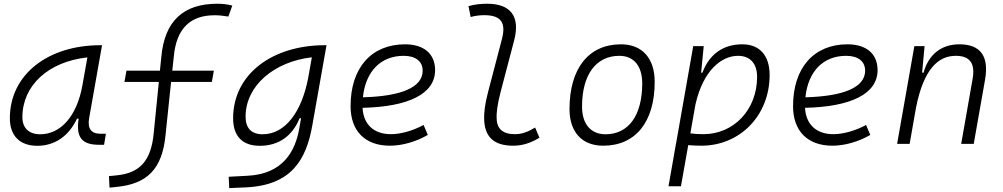

<svg xmlns="http://www.w3.org/2000/svg" viewBox="-20 -762 5313 1017"><path d="M177.7 10.3C269.5 10.3 344.7 -41 387.7 -133.3H396.5C381.8 -36.1 412.1 4.9 504.4 4.9H531.2L541 -53.7H511.7C461.9 -53.7 442.9 -82 452.1 -135.7L520.5 -522.5H511.2C237.3 -522.5 32.2 -370.1 32.2 -135.3C32.2 -43 85 10.3 177.7 10.3ZM192.9 -50.8C133.8 -50.8 98.6 -83.5 98.6 -141.1C98.6 -309.6 236.3 -435.5 442.9 -458L417 -312.5C387.7 -145.5 300.8 -50.8 192.9 -50.8Z M560.1 231.9 598.6 228C757.8 211.9 839.4 135.7 856.9 -47.4L886.2 -328.1H1102.1L1112.8 -387.7H892.6L900.9 -465.3C915 -611.8 988.8 -681.2 1117.2 -681.2C1138.7 -681.2 1160.2 -679.2 1189.5 -674.3L1210.4 -732.4C1184.1 -739.3 1160.2 -742.2 1130.9 -742.2C952.1 -742.2 851.6 -651.4 834.5 -460.4L827.1 -387.7H649.9L639.2 -328.1H821.3L794.4 -58.1C780.3 94.2 717.3 155.3 596.2 167L557.1 170.9Z M1194.3 234.4 1282.2 230.5C1522.9 219.7 1602.1 85 1634.3 -98.1L1709.5 -522.5H1700.2C1423.3 -522.5 1214.8 -370.1 1214.8 -135.3C1214.8 -40.5 1264.2 10.3 1356 10.3C1457 10.3 1529.3 -42.5 1566.9 -135.7H1574.7L1565.4 -82.5C1544.4 39.6 1478 159.7 1292 168.9L1191.4 174.3ZM1631.8 -458.5 1615.7 -367.7V-368.2L1612.3 -348.6C1578.1 -170.4 1491.7 -50.8 1371.1 -50.8C1312 -50.8 1280.8 -83 1280.8 -144C1280.8 -308.1 1432.1 -435.5 1631.8 -458.5Z M2049.8 -51.3C1960.4 -51.3 1904.8 -103 1900.4 -190.9C2142.1 -196.3 2284.7 -263.7 2284.7 -390.6C2284.7 -476.6 2225.6 -527.3 2125.5 -527.3C1946.8 -527.3 1836.9 -402.3 1836.9 -199.7C1836.9 -67.9 1914.1 9.8 2045.4 9.8C2109.9 9.8 2184.1 -11.2 2246.1 -47.4L2223.6 -100.1C2167 -69.3 2103 -51.3 2049.8 -51.3ZM1902.3 -246.6C1916.5 -383.8 1996.6 -466.3 2118.2 -466.3C2182.1 -466.3 2218.8 -436.5 2218.8 -387.7C2218.8 -298.8 2105 -252 1902.3 -246.6Z M2698.2 9.8C2749.5 9.8 2793.9 -5.9 2837.4 -32.7L2814.5 -86.4C2774.4 -62 2742.7 -51.3 2707.5 -51.3C2641.6 -51.3 2609.9 -80.6 2610.4 -141.6C2610.4 -162.1 2612.3 -202.1 2632.3 -277.3L2703.1 -546.9C2737.3 -675.3 2684.6 -742.2 2560.5 -742.2C2527.3 -742.2 2494.1 -738.8 2461.4 -729.5L2473.1 -671.9C2497.1 -678.7 2521.5 -681.6 2544.9 -681.6C2634.8 -681.6 2661.1 -641.6 2638.7 -555.2L2565.9 -277.3C2546.9 -206.1 2544.4 -165 2544.4 -138.2C2544.4 -38.6 2594.2 9.8 2698.2 9.8Z M3174.8 9.8C3346.2 9.8 3447.8 -115.7 3447.8 -328.6C3447.8 -453.6 3381.3 -527.3 3269.5 -527.3C3098.1 -527.3 2996.6 -399.9 2996.6 -184.1C2996.6 -62.5 3063 9.8 3174.8 9.8ZM3187.5 -50.8C3108.9 -50.8 3063 -105.5 3063 -197.3C3063 -366.2 3136.7 -466.3 3260.7 -466.3C3337.4 -466.3 3381.8 -412.1 3381.8 -320.3C3381.8 -150.9 3309.6 -50.8 3187.5 -50.8Z M3586.9 224.6 3625.5 6.8C3648.4 8.8 3671.9 9.8 3694.8 9.8C3900.9 9.8 4056.6 -151.4 4056.6 -364.7C4056.6 -468.3 4003.4 -527.3 3912.1 -527.3C3804.7 -527.3 3734.4 -468.8 3700.7 -377H3693.4L3694.3 -381.8L3707.5 -517.6H3651.9L3561 -2L3560.1 -0.5C3560.1 -0.5 3560.5 -0.5 3560.5 -0.5L3521 224.6ZM3636.7 -55.7 3663.6 -208C3704.1 -389.2 3801.8 -466.3 3889.2 -466.3C3953.1 -466.3 3990.2 -425.8 3990.2 -355C3990.2 -181.6 3867.7 -51.3 3705.6 -51.3C3679.2 -51.3 3655.8 -52.7 3636.7 -55.7Z M4393.6 -51.3C4304.2 -51.3 4248.5 -103 4244.1 -190.9C4485.8 -196.3 4628.4 -263.7 4628.4 -390.6C4628.4 -476.6 4569.3 -527.3 4469.2 -527.3C4290.5 -527.3 4180.7 -402.3 4180.7 -199.7C4180.7 -67.9 4257.8 9.8 4389.2 9.8C4453.6 9.8 4527.8 -11.2 4589.8 -47.4L4567.4 -100.1C4510.7 -69.3 4446.8 -51.3 4393.6 -51.3ZM4246.1 -246.6C4260.3 -383.8 4340.3 -466.3 4461.9 -466.3C4525.9 -466.3 4562.5 -436.5 4562.5 -387.7C4562.5 -298.8 4448.7 -252 4246.1 -246.6Z M4731.9 0H4798.3L4832 -191.9C4872.6 -396.5 4949.7 -466.3 5042.5 -466.3C5118.7 -466.3 5146 -425.3 5131.8 -344.2L5071.3 0H5137.7L5197.8 -340.3C5219.2 -463.4 5174.3 -527.3 5062 -527.3C4965.3 -527.3 4897.9 -472.7 4872.1 -377H4864.3L4877.4 -517.6H4823.2Z"/></svg>

Font: Cascadia Mono NF Light
Style: Italic
Weight: 300
Italic angle: -10°
Monospace: yes
Designer: Aaron Bell
Foundry: Saja Typeworks
Version: Version 2404.023